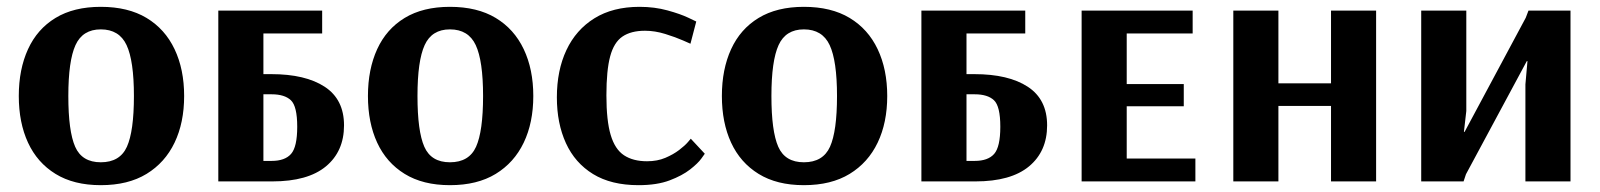

<svg xmlns="http://www.w3.org/2000/svg" viewBox="-20 -531 4683 562"><path d="M275 11Q196 11 142.5 -22Q89 -55 62 -113.5Q35 -172 35 -250Q35 -328 62 -387Q89 -446 142.5 -478.5Q196 -511 275 -511Q355 -511 409 -478.5Q463 -446 491 -387Q519 -328 519 -250Q519 -172 491 -113.5Q463 -55 409 -22Q355 11 275 11ZM275 -56Q331 -56 351.5 -101.5Q372 -147 372 -250Q372 -353 350.5 -399Q329 -445 275 -445Q222 -445 201 -399Q180 -353 180 -250Q180 -147 200 -101.5Q220 -56 275 -56Z M619 0V-500H923V-433H751V-314H774Q874 -314 930.5 -277Q987 -240 987 -164Q987 -88 934 -44Q881 0 777 0ZM751 -60H775Q814 -60 832 -80.5Q850 -101 850 -160Q850 -220 831.5 -237.5Q813 -255 775 -255H751Z M1297 11Q1218 11 1164.5 -22Q1111 -55 1084 -113.5Q1057 -172 1057 -250Q1057 -328 1084 -387Q1111 -446 1164.5 -478.5Q1218 -511 1297 -511Q1377 -511 1431 -478.5Q1485 -446 1513 -387Q1541 -328 1541 -250Q1541 -172 1513 -113.5Q1485 -55 1431 -22Q1377 11 1297 11ZM1297 -56Q1353 -56 1373.5 -101.5Q1394 -147 1394 -250Q1394 -353 1372.5 -399Q1351 -445 1297 -445Q1244 -445 1223 -399Q1202 -353 1202 -250Q1202 -147 1222 -101.5Q1242 -56 1297 -56Z M1849 11Q1769 11 1716 -21.5Q1663 -54 1636.5 -112Q1610 -170 1610 -246Q1610 -325 1638 -384.5Q1666 -444 1720 -477.5Q1774 -511 1852 -511Q1896 -511 1934 -500.5Q1972 -490 1995 -479Q2018 -468 2018 -468L2001 -403Q2001 -403 1979.5 -412.5Q1958 -422 1927.5 -431.5Q1897 -441 1868 -441Q1827 -441 1802 -424Q1777 -407 1766 -366Q1755 -325 1755 -252Q1755 -178 1767.5 -136Q1780 -94 1806.5 -76.5Q1833 -59 1874 -59Q1904 -59 1927.5 -69Q1951 -79 1968 -92Q1985 -105 1993.5 -115Q2002 -125 2002 -125L2043 -81Q2043 -81 2033 -67Q2023 -53 2000 -35Q1977 -17 1940 -3Q1903 11 1849 11Z M2333 11Q2254 11 2200.5 -22Q2147 -55 2120 -113.5Q2093 -172 2093 -250Q2093 -328 2120 -387Q2147 -446 2200.5 -478.5Q2254 -511 2333 -511Q2413 -511 2467 -478.5Q2521 -446 2549 -387Q2577 -328 2577 -250Q2577 -172 2549 -113.5Q2521 -55 2467 -22Q2413 11 2333 11ZM2333 -56Q2389 -56 2409.5 -101.5Q2430 -147 2430 -250Q2430 -353 2408.5 -399Q2387 -445 2333 -445Q2280 -445 2259 -399Q2238 -353 2238 -250Q2238 -147 2258 -101.5Q2278 -56 2333 -56Z M2677 0V-500H2981V-433H2809V-314H2832Q2932 -314 2988.5 -277Q3045 -240 3045 -164Q3045 -88 2992 -44Q2939 0 2835 0ZM2809 -60H2833Q2872 -60 2890 -80.5Q2908 -101 2908 -160Q2908 -220 2889.5 -237.5Q2871 -255 2833 -255H2809Z M3146 0V-500H3471V-433H3278V-285H3445V-220H3278V-67H3479V0Z M3590 0V-500H3722V-287H3876V-500H4008V0H3876V-221H3722V0Z M4140 0V-500H4272V-206L4265 -145H4267L4446 -479L4454 -500H4577V0H4445V-284L4451 -352H4449L4271 -21L4264 0Z"/></svg>

Font: Arsenal SC
Style: Bold
Weight: 700
Designer: Andrij Shevchenko
Foundry: Stairsfor
Version: Version 2.001; ttfautohint (v1.8.4.7-5d5b)